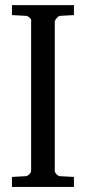

<svg xmlns="http://www.w3.org/2000/svg" viewBox="-20 -733 337 753"><path d="M194.8 -649.9V-63Q194.8 -56.6 202.1 -49.3Q209.5 -42 215.8 -42L270 -39.1V0H26.9V-39.1L80.1 -42Q86.9 -42 94.5 -49.3Q102.1 -56.6 102.1 -63V-649.9Q104.5 -656.2 96.2 -663.6Q87.9 -670.9 81.1 -670.9L26.9 -673.8V-712.9H270V-673.8L216.8 -670.9Q210.4 -670.9 203.9 -663.6Q197.3 -656.2 194.8 -649.9Z"/></svg>

Font: Charis
Style: Regular
Weight: 400
Designer: Walt Agee, Miriam Martin, Annie Olsen, Victor Gaultney, Lorna Priest, Alan Ward, Bob Hallissy, Martin Hosken, Sharon Cor
Foundry: SIL Global
Version: Version 7.000